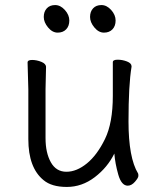

<svg xmlns="http://www.w3.org/2000/svg" viewBox="-20 -721 630 759"><path d="M485 13Q460 13 447.5 -31Q435 -75 432 -114Q405 -59 354.5 -20.5Q304 18 244 18Q184 18 152 -9Q92 -58 92 -171V-368L89 -474Q89 -484 107 -484Q125 -484 143.5 -476.5Q162 -469 162 -456L160 -368V-175Q160 -117 181 -79.5Q202 -42 242.5 -42Q283 -42 323.5 -75Q364 -108 395 -171.5Q426 -235 426 -342V-475Q426 -485 445 -485Q464 -485 482 -478Q500 -471 500 -459V-457Q488 -385 488 -241Q488 -97 526 -35Q527 -33 527 -25.5Q527 -18 513.5 -2.5Q500 13 485 13ZM241.5 -605Q229 -592 208 -592Q187 -592 170 -612.5Q153 -633 153 -654Q153 -675 165 -688Q177 -701 198 -701Q219 -701 236.5 -681.5Q254 -662 254 -640Q254 -618 241.5 -605ZM424.5 -605Q412 -592 391 -592Q370 -592 353 -612.5Q336 -633 336 -654Q336 -675 348 -688Q360 -701 381 -701Q402 -701 419.5 -681.5Q437 -662 437 -640Q437 -618 424.5 -605Z"/></svg>

Font: LXGW WenKai TC
Style: Regular
Weight: 400
Designer: LXGW / Fontworks Inc.
Foundry: LXGW / Fontworks Inc.
Version: Version 1.330